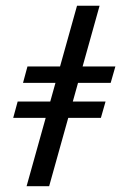

<svg xmlns="http://www.w3.org/2000/svg" viewBox="-20 -643 418 663"><path d="M246 -623.3H323.9L149.7 0H71.8ZM74.8 -413.4H378.4L362.2 -356.9H59.5ZM41 -292.4H344.5L328.4 -236H25.6Z"/></svg>

Font: Playfair Micro SmCond SmLight
Style: Italic
Weight: 360
Width: 4
Italic angle: -15.6°
Designer: Claus Eggers Sørensen
Foundry: Claus Eggers Sørensen
Version: Version 2.203;Glyphs 3.3 (3326)